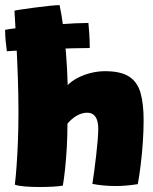

<svg xmlns="http://www.w3.org/2000/svg" viewBox="-34 -742 615 770"><path d="M326 -549.5Q304.5 -549.5 264.5 -548.5Q224.5 -547.5 176.2 -546Q128 -544.5 80 -542Q32 -539.5 -6.5 -536.5Q-9.5 -559 -11.5 -580Q-13.5 -601 -13.5 -622.5Q9 -626.5 43.2 -630.5Q77.5 -634.5 117 -638Q156.5 -641.5 195.5 -644.2Q234.5 -647 267.5 -648.5Q300.5 -650 320.5 -650Q321.5 -639 323.8 -610.2Q326 -581.5 326 -549.5ZM218 2.5Q204 5 178.8 6.5Q153.5 8 126 8Q93.5 8 66 5.8Q38.5 3.5 25.5 -1.5Q29 -28.5 32.2 -72.8Q35.5 -117 37.8 -173.2Q40 -229.5 40 -291.5Q40 -361 37.5 -433.8Q35 -506.5 31.2 -574.8Q27.5 -643 24 -699Q28 -700.5 51 -704Q74 -707.5 104.8 -711.5Q135.5 -715.5 163.5 -718.5Q191.5 -721.5 205 -721.5Q213 -684 219.5 -635Q226 -586 230.8 -527.2Q235.5 -468.5 237.5 -401Q254.5 -418 279 -430.5Q303.5 -443 331.8 -449.8Q360 -456.5 387 -456.5Q451.5 -456.5 484.8 -434.2Q518 -412 530 -368.2Q542 -324.5 542 -259.5Q542 -218 538.8 -171.2Q535.5 -124.5 530.2 -80.5Q525 -36.5 518.5 -3.5Q497 0 474.5 2Q452 4 429.5 4Q405 4 381 1.8Q357 -0.5 336.5 -4.5Q340 -26 344 -56.8Q348 -87.5 351.8 -119.8Q355.5 -152 357.8 -180Q360 -208 360 -224.5Q360 -247 354.8 -261.5Q349.5 -276 339.8 -283Q330 -290 316 -290Q304 -290 293 -286.5Q282 -283 272 -277Q262 -271 253 -263Q244 -255 236.5 -246Q236.5 -197 233.8 -149.5Q231 -102 226.8 -62.5Q222.5 -23 218 2.5Z"/></svg>

Font: Grandstander Thin Black
Style: Regular
Weight: 900
Version: Version 1.200